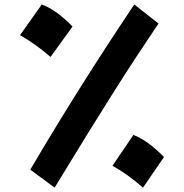

<svg xmlns="http://www.w3.org/2000/svg" viewBox="-20 -840 834 870"><path d="M117.2 -71.3Q178.7 -175.8 235.4 -268.6Q292 -361.3 347.7 -449.7Q403.3 -538.1 462.4 -628.9Q521.5 -719.7 588.4 -819.8L698.2 -733.4Q647 -657.7 597.9 -582.8Q548.8 -507.8 494.9 -422.6Q440.9 -337.4 375.7 -231.9Q310.5 -126.5 227.5 10.3ZM169.4 -819.8Q235.4 -795.4 308.6 -719.7L209 -582Q141.6 -640.6 70.8 -680.7ZM584.5 -228.5Q647.9 -205.1 723.1 -128.4L627.9 10.3Q559.6 -49.8 489.7 -88.9Z"/></svg>

Font: Pinar ExtraBold
Style: Regular
Weight: 800
Designer: Amin Abedi
Version: Version 3.000